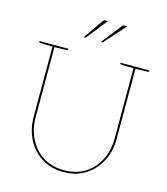

<svg xmlns="http://www.w3.org/2000/svg" viewBox="-132 -1020 986 1131"><g transform="rotate(15 361.0 -454.5)"><path d="M361 9Q284 9 227 -27Q170 -63 139 -124.5Q108 -186 108 -260V-700H120V-261Q120 -189 149.5 -130Q179 -71 233 -36.5Q287 -2 361 -2Q436 -2 490 -36.5Q544 -71 573 -129.5Q602 -188 602 -260V-700H614V-260Q614 -186 583 -125Q552 -64 495 -27.5Q438 9 361 9ZM111 -700 110 -688 33 -690Q31 -690 28.5 -691.5Q26 -693 26 -695V-700ZM202 -700V-695Q202 -693 199.5 -691.5Q197 -690 195 -690L118 -688L117 -700ZM605 -700 604 -688 527 -690Q525 -690 522.5 -691.5Q520 -693 520 -695V-700ZM696 -700V-695Q696 -693 693.5 -691.5Q691 -690 689 -690L612 -688L611 -700ZM374 -918H385L286 -793Q285 -789 278 -789H271L353 -907Q358 -914 362 -916Q366 -918 374 -918ZM490 -918H503L392 -793Q391 -791 389 -790Q387 -789 384 -789H377L469 -907Q475 -914 478.5 -916Q482 -918 490 -918Z"/></g></svg>

Font: Aleo Thin
Style: Regular
Weight: 250
Designer: Alessio Laiso
Foundry: Alessio Laiso
Version: Version 2.001;gftools[0.9.29]